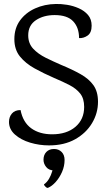

<svg xmlns="http://www.w3.org/2000/svg" viewBox="-20 -712 536 960"><path d="M259.4 -692.1Q284.3 -692.9 315.1 -688Q345.9 -683.1 374 -670.6Q402.1 -658.2 420.2 -637.1Q438.2 -615.9 438.2 -583.5Q438.2 -548.4 418.2 -534.3Q398.1 -520.2 375.3 -521.5Q375.3 -574 346 -605.3Q316.7 -636.6 253.2 -636.6Q197.9 -636.6 159.5 -611Q121.1 -585.3 121.1 -535.3Q121.1 -495.2 145.8 -468.6Q170.6 -442.1 208.7 -423.2Q246.8 -404.4 285.8 -387.5Q341.7 -364.5 383.1 -341.1Q424.5 -317.8 447.3 -285.8Q470 -253.7 470 -203.3Q470 -146 440.1 -96.1Q410.2 -46.2 355.5 -15.6Q300.9 15 225.2 15Q176.6 15 130.6 1.2Q84.7 -12.6 54.8 -39.2Q25 -65.8 25 -102.4Q25 -127.3 39.7 -144.5Q54.5 -161.7 82.8 -161.7Q94.7 -100.6 136.2 -70.5Q177.8 -40.5 240.6 -40.5Q313.4 -40.5 357.1 -77.8Q400.8 -115.1 400.8 -177.5Q400.8 -219.4 380.9 -244.4Q361 -269.3 327.4 -286.6Q293.8 -304 250.6 -322.2Q198.2 -345 152.9 -370Q107.6 -395.1 79.7 -429.6Q51.8 -464.2 51.8 -516.3Q51.8 -570.8 80.1 -609.8Q108.4 -648.7 155.7 -670Q203 -691.3 259.4 -692.1ZM245.6 119.6 272.9 132.1Q265.1 135.5 260 137.6Q254.8 139.7 248 139.7Q224.3 139.7 210.9 123Q197.5 106.4 197.5 86.8Q197.5 62.5 211.8 47.7Q226 32.9 250.2 32.9Q273.3 32.9 288.1 47.8Q302.9 62.7 302.9 87.8Q302.9 118.7 290.2 147.7Q277.6 176.6 258.6 197.7Q239.7 218.9 220.4 226.9Q215.8 229.3 207.8 221.9Q199.9 214.4 199.9 210Q215.8 198.5 225.6 181Q235.5 163.4 240.5 146Q245.6 128.7 245.6 119.6Z"/></svg>

Font: Karma Variable Light
Style: Regular
Weight: 300
Designer: Joana Correia
Foundry: Indian Type Foundry
Version: Version 3.000